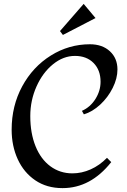

<svg xmlns="http://www.w3.org/2000/svg" viewBox="-20 -958 654 989"><path d="M585 -600Q585 -554 560.5 -505Q536 -456 496 -419Q456 -382 412 -369L402 -387Q445 -406 471.5 -448Q498 -490 498 -537Q498 -597 462 -633.5Q426 -670 366 -670Q306 -670 253 -627Q200 -584 168 -512.5Q136 -441 136 -360Q136 -272 163 -205Q190 -138 239.5 -101.5Q289 -65 353 -65Q401 -65 447 -85.5Q493 -106 531 -145L553 -123Q447 11 302 11Q221 11 162 -29Q103 -69 71.5 -137.5Q40 -206 40 -290Q40 -413 94.5 -513.5Q149 -614 242 -672Q335 -730 443 -730Q507 -730 546 -694Q585 -658 585 -600ZM411 -938 289 -798 304 -778 472 -865Z"/></svg>

Font: Amita
Style: Regular
Weight: 400
Designer: Eduardo Rodriguez Tunni, Modular Infotech, Brian J. Bonislawsky
Foundry: Eduardo Rodriguez Tunni, Modular Infotech, Brian J. Bonislawsky
Version: Version 1.004